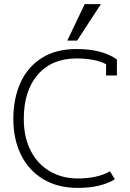

<svg xmlns="http://www.w3.org/2000/svg" viewBox="-20 -901 635 936"><path d="M393 -881H472L356 -703H308ZM45 -321Q45 -420 79.5 -497Q114 -574 183 -618Q252 -662 353 -662Q479 -662 550 -611V-533H497V-588Q444 -616 353 -616Q233 -616 164.5 -537.5Q96 -459 96 -321Q96 -232 129.5 -166.5Q163 -101 223 -66Q283 -31 359 -31Q456 -31 516 -66L540 -27Q471 15 359 15Q261 15 190 -28Q119 -71 82 -147Q45 -223 45 -321Z"/></svg>

Font: Pridi ExtraLight
Style: Regular
Weight: 275
Designer: Katatrad Team
Foundry: CadsonDemak
Version: Version 1.001